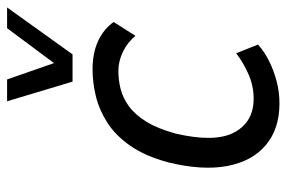

<svg xmlns="http://www.w3.org/2000/svg" viewBox="-150 -630 789 528"><g transform="rotate(-90 244.0 -365.5)"><path d="M224 9Q154 9 109.5 -28.5Q65 -66 52 -134.5Q39 -203 62 -297Q79 -360 107.5 -401Q136 -442 171.5 -464.5Q207 -487 244.5 -496Q282 -505 318 -505Q362 -505 395 -490Q428 -475 448 -447L410 -387Q392 -409 366 -421.5Q340 -434 313 -434Q289 -434 264.5 -428Q240 -422 217 -405.5Q194 -389 174.5 -358Q155 -327 141 -276Q116 -168 144.5 -115Q173 -62 237 -62Q272 -62 304 -76Q336 -90 362 -110L386 -50Q366 -32 339.5 -19Q313 -6 284 1.5Q255 9 224 9ZM284 -560 230 -740H290L335 -611L431 -740H488L359 -560Z"/></g></svg>

Font: Nunito Sans 7pt Condensed
Style: Italic
Weight: 400
Width: 3
Italic angle: -9°
Designer: Vernon Adams
Foundry: Vernon Adams
Version: Version 3.101;gftools[0.9.27]